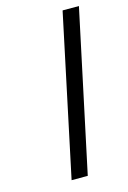

<svg xmlns="http://www.w3.org/2000/svg" viewBox="-109 -749 534 802"><g transform="rotate(-15 158.0 -347.5)"><path d="M98.1 0 245.1 -693.8 246.1 -694.8H315.9L168 0Z"/></g></svg>

Font: CMU Bright
Style: Oblique
Weight: 500
Italic angle: -12°
Version: Version 0.7.0